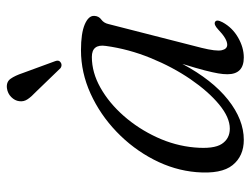

<svg xmlns="http://www.w3.org/2000/svg" viewBox="-105 -612 726 556"><g transform="rotate(-90 258.0 -334.0)"><path d="M397.5 -113.5Q387 -71 390.5 -55Q394 -39 406.5 -39Q423.5 -39 451 -65.5Q464.5 -78 472 -74.5Q481 -70.5 471.5 -52.5Q456 -24 427.2 -7.5Q398.5 9 369.5 9Q321 9 321 -38.5Q321 -50.5 323.5 -65.2Q326 -80 332.2 -104.2Q338.5 -128.5 351 -169Q304.5 -82 247 -36.5Q189.5 9 131 9Q84 9 57.8 -23.5Q31.5 -56 37.5 -128.5Q43 -192.5 74 -252.2Q105 -312 154.5 -359.5Q204 -407 265 -434.8Q326 -462.5 390.5 -462.5Q440 -462.5 465.5 -451.5Q491 -440.5 490 -424Q489.5 -411 479.5 -403.8Q469.5 -396.5 466.5 -383.5ZM109 -134Q104 -78 119.2 -54.8Q134.5 -31.5 163.5 -31.5Q196 -31.5 233.5 -62.5Q271 -93.5 306.5 -145.2Q342 -197 368 -260.8Q394 -324.5 403 -390.5Q409 -431 371 -431Q326 -431 281.8 -406Q237.5 -381 200.2 -338.5Q163 -296 138.5 -243Q114 -190 109 -134ZM324.5 -631 359 -537Q363 -526.5 355.5 -521.5Q348 -516 339 -521.5L269.5 -593.5Q256.5 -605.5 248.8 -616.8Q241 -628 243 -641.5Q244.5 -654 255 -664.5Q265.5 -675 281 -677Q299 -679 308 -666.2Q317 -653.5 324.5 -631Z"/></g></svg>

Font: Fraunces 9pt S000 Light
Style: Italic
Weight: 300
Italic angle: -16°
Version: Version 1.000; ttfautohint (v1.8.3)